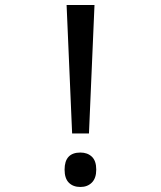

<svg xmlns="http://www.w3.org/2000/svg" viewBox="-20 -734 640 764"><path d="M245 -714H356L334 -203H267ZM237 -59Q237 -127 300 -127Q328 -127 345.5 -110.5Q363 -94 363 -59Q363 -25 345.5 -7.5Q328 10 300 10Q271 10 254 -7Q237 -24 237 -59Z"/></svg>

Font: Noto Sans Mono UI
Style: Regular
Weight: 400
Monospace: yes
Designer: Monotype Design team
Foundry: Monotype Imaging Inc.
Version: Version 1.000